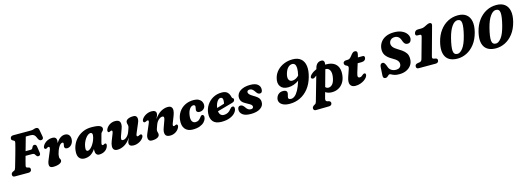

<svg xmlns="http://www.w3.org/2000/svg" viewBox="7 -1910 9134 3344"><g transform="rotate(-15 4574.0 -238.0)"><path d="M153.5 -651.5Q153.5 -673 167.2 -686.5Q181 -700 207.5 -700H524.5Q557 -700 579.5 -709.2Q602 -718.5 624.5 -718.5Q666 -718.5 673.5 -671L696 -545Q700 -521.5 690.8 -508Q681.5 -494.5 663 -492Q622.5 -485.5 600 -542.5L591.5 -562.5Q580.5 -590 559.5 -606Q538.5 -622 502.5 -622H413.5Q400.5 -576 382 -510Q363.5 -444 344.5 -376.5H433.5Q449.5 -376.5 460 -383.8Q470.5 -391 480 -416Q493.5 -443.5 517.5 -443.5Q536 -443.5 545.8 -432.8Q555.5 -422 558 -404L576 -286Q580 -259.5 568.2 -246.8Q556.5 -234 537.5 -234Q522.5 -234 513 -242.5Q503.5 -251 496.5 -264Q486 -286 472.5 -292Q459 -298 432 -298H323Q309.5 -249.5 298.8 -209.5Q288 -169.5 282.5 -146Q276.5 -121 278.5 -109.5Q280.5 -98 303 -92.5L322.5 -88Q338.5 -84.5 345.2 -74Q352 -63.5 352 -49Q352 -27.5 337.8 -13.8Q323.5 0 296 0H52.5Q25.5 0 16.2 -11.8Q7 -23.5 7 -42Q7 -59 17 -71.2Q27 -83.5 44 -91L60.5 -98Q72.5 -102.5 79.5 -113.2Q86.5 -124 93 -146Q105.5 -189 122 -245.8Q138.5 -302.5 155 -361.2Q171.5 -420 185.2 -471Q199 -522 206.5 -554.5Q212 -578.5 210 -589Q208 -599.5 196.5 -605L181 -613Q168 -619.5 160.5 -628Q153 -636.5 153.5 -651.5Z M696 -324Q685 -324.5 675 -334.8Q665 -345 672 -366.5Q681.5 -395.5 707.2 -421.8Q733 -448 770.5 -464.5Q808 -481 854 -481Q889 -481 907.8 -463.5Q926.5 -446 926.5 -417Q926.5 -406.5 924.5 -394.5Q922.5 -382.5 919.5 -369Q953 -421.5 993.2 -450Q1033.5 -478.5 1077.5 -478.5Q1122.5 -478.5 1148 -450.8Q1173.5 -423 1173.5 -375Q1173.5 -335 1157 -304Q1140.5 -273 1114.8 -255.5Q1089 -238 1061.5 -238Q1032.5 -238 1021.5 -252Q1010.5 -266 1010.5 -278Q1010.5 -291 1015 -304.2Q1019.5 -317.5 1019.5 -333Q1019.5 -354 1002 -354Q975.5 -354 949.2 -322.2Q923 -290.5 902.5 -233.5Q889 -197 884.5 -173Q880 -149 880 -127Q880 -106 889.8 -92Q899.5 -78 899.5 -63Q899.5 -29.5 855.2 -8.8Q811 12 739.5 12Q681 12 673.2 -28Q665.5 -68 694 -132L753.5 -275.5Q782.5 -345 747 -345Q735.5 -345 724 -336Q718 -331 710.5 -327.2Q703 -323.5 696 -324Z M1659 -181Q1645 -130.5 1672 -130.5Q1681 -130.5 1687 -133.8Q1693 -137 1701.5 -142Q1716 -151 1727.5 -144Q1736 -139.5 1737.8 -125.8Q1739.5 -112 1731 -88Q1714 -42.5 1671 -15Q1628 12.5 1568.5 12.5Q1539 12.5 1520.8 -9.2Q1502.5 -31 1502.5 -70Q1502.5 -88.5 1504 -105Q1464 -45 1415.5 -16.2Q1367 12.5 1304 12.5Q1244.5 12.5 1211.2 -29.5Q1178 -71.5 1187.5 -160Q1193.5 -219.5 1221.5 -276.8Q1249.5 -334 1297.2 -380.5Q1345 -427 1410.5 -454.8Q1476 -482.5 1557 -482.5Q1667.5 -482.5 1709 -461.8Q1750.5 -441 1746.5 -404.5Q1744 -384.5 1734.2 -373.8Q1724.5 -363 1713.8 -353Q1703 -343 1698.5 -326ZM1364.5 -174Q1358.5 -134 1368 -118Q1377.5 -102 1393.5 -102Q1415 -102 1440 -123Q1465 -144 1488.2 -178.5Q1511.5 -213 1528.2 -255Q1545 -297 1549.5 -339.5Q1552 -363 1542.8 -376.2Q1533.5 -389.5 1517.5 -389.5Q1493 -389.5 1468.2 -371Q1443.5 -352.5 1421.8 -321.2Q1400 -290 1384.8 -251.8Q1369.5 -213.5 1364.5 -174Z M2368 -136Q2379 -129 2379.2 -112.5Q2379.5 -96 2367 -77Q2340 -36 2291.5 -11.2Q2243 13.5 2192.5 13.5Q2110.5 13.5 2110.5 -47Q2110.5 -65.5 2120.5 -88.2Q2130.5 -111 2143 -138.5Q2084.5 -54.5 2022.2 -20.5Q1960 13.5 1901 13.5Q1854.5 13.5 1835 -9.8Q1815.5 -33 1818 -73Q1820.5 -113 1840.5 -163L1886.5 -279.5Q1908.5 -336 1880.5 -336Q1868.5 -336 1852 -326.5Q1833.5 -315 1820.5 -325.5Q1811.5 -333 1811.2 -348.5Q1811 -364 1822.5 -385.5Q1845 -427.5 1888.2 -453.5Q1931.5 -479.5 1985 -479.5Q2055 -479.5 2071 -435.5Q2087 -391.5 2062 -323.5L2016 -196Q2004 -162 2007.2 -143.2Q2010.5 -124.5 2035.5 -124.5Q2069 -124.5 2104.5 -157Q2140 -189.5 2160 -247.5Q2173.5 -285.5 2179.8 -304.2Q2186 -323 2186 -336.5Q2186 -352.5 2180.5 -368.5Q2175 -384.5 2175 -404Q2175 -438.5 2212.2 -459Q2249.5 -479.5 2314.5 -479.5Q2363 -479.5 2376 -439.8Q2389 -400 2361 -338.5L2297 -188Q2280 -150 2281.8 -135.8Q2283.5 -121.5 2299.5 -121.5Q2306 -121.5 2313.2 -124.5Q2320.5 -127.5 2330.5 -133Q2354 -145.5 2368 -136Z M2465.5 -329.5Q2455 -337 2454.5 -353.5Q2454 -370 2467 -389Q2494 -430 2542.5 -454.8Q2591 -479.5 2641 -479.5Q2723 -479.5 2723 -419Q2723 -400.5 2713.2 -377.5Q2703.5 -354.5 2690.5 -327Q2749 -411 2811.2 -445.2Q2873.5 -479.5 2933 -479.5Q2979.5 -479.5 2999 -456.2Q3018.5 -433 3015.8 -393Q3013 -353 2993 -303L2947.5 -186.5Q2925 -130 2953.5 -130Q2965 -130 2981.5 -139.5Q3000.5 -151 3013.5 -140Q3022.5 -133 3022.8 -117.2Q3023 -101.5 3011.5 -80Q2989 -38.5 2945.8 -12.5Q2902.5 13.5 2849 13.5Q2779 13.5 2763 -30.5Q2747 -74.5 2771.5 -142.5L2817.5 -270Q2830 -304 2826.8 -322.8Q2823.5 -341.5 2798 -341.5Q2765 -341.5 2729.2 -309Q2693.5 -276.5 2674 -218.5Q2660 -180 2653.8 -161.5Q2647.5 -143 2647.5 -129Q2647.5 -113.5 2653 -97.5Q2658.5 -81.5 2658.5 -62Q2658.5 -27.5 2621.5 -7Q2584.5 13.5 2519.5 13.5Q2470.5 13.5 2457.8 -26.2Q2445 -66 2473 -127.5L2537 -278Q2554 -316 2552.2 -330.2Q2550.5 -344.5 2534.5 -344.5Q2527.5 -344.5 2520.5 -341.5Q2513.5 -338.5 2503.5 -332.5Q2480 -320.5 2465.5 -329.5Z M3370.5 -392.5Q3335.5 -392.5 3305.2 -352Q3275 -311.5 3264.5 -239Q3254.5 -166 3276 -132.5Q3297.5 -99 3336 -99Q3369.5 -99 3392.8 -114.2Q3416 -129.5 3433.5 -155Q3444 -167.5 3453.2 -178.2Q3462.5 -189 3477.5 -189Q3493 -189 3502.8 -172.8Q3512.5 -156.5 3505 -127Q3497 -90.5 3467.2 -58.5Q3437.5 -26.5 3385.2 -6.5Q3333 13.5 3257 13.5Q3164.5 13.5 3117.5 -45.2Q3070.5 -104 3083.5 -210.5Q3092.5 -285.5 3132.8 -346.5Q3173 -407.5 3241.2 -443.5Q3309.5 -479.5 3401 -479.5Q3454.5 -479.5 3489.2 -460.8Q3524 -442 3540.5 -412.5Q3557 -383 3556 -351.5Q3554.5 -305.5 3523 -279.2Q3491.5 -253 3449 -253Q3423.5 -253 3408.5 -265.8Q3393.5 -278.5 3394 -298.5Q3394.5 -312.5 3399.2 -329.2Q3404 -346 3404 -363.5Q3404.5 -376.5 3395.2 -384.5Q3386 -392.5 3370.5 -392.5Z M4058 -157.5Q4058 -116.5 4024.8 -77Q3991.5 -37.5 3928.8 -12Q3866 13.5 3777 13.5Q3670.5 13.5 3625 -41Q3579.5 -95.5 3586 -182.5Q3591.5 -265 3634 -332.2Q3676.5 -399.5 3746.8 -439.5Q3817 -479.5 3906 -479.5Q3974 -479.5 4007 -447.5Q4040 -415.5 4051 -363.5Q4053.5 -354 4057.2 -346Q4061 -338 4066 -336Q4074 -333.5 4079.2 -327Q4084.5 -320.5 4084.5 -309Q4084.5 -292.5 4073.5 -278.5Q4062.5 -264.5 4033.5 -257Q3999 -247.5 3951 -234Q3903 -220.5 3852.8 -206.2Q3802.5 -192 3761 -180.5Q3766 -136.5 3788.8 -114.5Q3811.5 -92.5 3848 -92.5Q3887.5 -92.5 3920.8 -110.8Q3954 -129 3976 -161Q3991.5 -179.5 4002.5 -186.8Q4013.5 -194 4029 -194Q4044 -194 4051 -182.8Q4058 -171.5 4058 -157.5ZM3861 -394.5Q3840 -394.5 3819 -374.2Q3798 -354 3782.5 -319Q3767 -284 3762 -239.5Q3795.5 -249.5 3832 -260.8Q3868.5 -272 3896.5 -281Q3904 -306.5 3904 -344Q3904 -367.5 3893 -381Q3882 -394.5 3861 -394.5Z M4327.5 -66Q4348 -66 4359.2 -76.5Q4370.5 -87 4370.5 -102.5Q4369.5 -121 4354.2 -136.5Q4339 -152 4288.5 -177.5Q4228 -208 4201.8 -237.5Q4175.5 -267 4174 -313.5Q4172.5 -359.5 4200.8 -397Q4229 -434.5 4284.8 -457Q4340.5 -479.5 4422 -479.5Q4508 -479.5 4551.5 -445.8Q4595 -412 4595 -357.5Q4595 -290 4546.5 -290Q4528 -290 4512.8 -300.8Q4497.5 -311.5 4479.5 -339.5Q4460.5 -369.5 4439.5 -386.5Q4418.5 -403.5 4391 -403.5Q4343 -403.5 4343 -363.5Q4344 -347 4360.2 -328.2Q4376.5 -309.5 4422.5 -282Q4467.5 -256.5 4492.2 -235.2Q4517 -214 4527.2 -191.8Q4537.5 -169.5 4538 -141Q4540.5 -72.5 4478 -29.5Q4415.5 13.5 4304 13.5Q4203.5 13.5 4157 -23.2Q4110.5 -60 4111.5 -111.5Q4112 -142.5 4125.5 -159.2Q4139 -176 4161 -176Q4185 -176 4202.5 -162Q4220 -148 4237 -123.5Q4258 -90 4280 -78Q4302 -66 4327.5 -66Z M5006.5 18Q4934.5 18 4889.2 -3.2Q4844 -24.5 4826.8 -59Q4809.5 -93.5 4820.5 -133.5Q4833.5 -178.5 4866 -203.2Q4898.5 -228 4942.5 -228Q5035 -228 5011.5 -146.5L5003 -115.5Q4987 -59.5 5050 -59.5Q5082 -59.5 5115.5 -85.5Q5149 -111.5 5182.2 -171.5Q5215.5 -231.5 5247 -333.5Q5206.5 -303.5 5155.5 -285Q5104.5 -266.5 5052 -266.5Q4955.5 -266.5 4914 -326.2Q4872.5 -386 4900 -482Q4919.5 -552 4969.2 -605Q5019 -658 5090.8 -688Q5162.5 -718 5248 -718Q5340.5 -718 5395 -672.5Q5449.5 -627 5462 -542.8Q5474.5 -458.5 5441 -342Q5408 -225.5 5343.5 -145.2Q5279 -65 5192.8 -23.5Q5106.5 18 5006.5 18ZM5090 -502Q5070.5 -432 5089.5 -396Q5108.5 -360 5149.5 -360Q5181.5 -360 5214 -376.5Q5246.5 -393 5270.5 -420.5Q5289.5 -503 5287.5 -551.2Q5285.5 -599.5 5267.5 -620.2Q5249.5 -641 5221.5 -641Q5180 -641 5145 -606.5Q5110 -572 5090 -502Z M5543 -314.5Q5526.5 -301.5 5509 -301.8Q5491.5 -302 5481.5 -313Q5470.5 -324.5 5478.2 -344.2Q5486 -364 5507 -383Q5547.5 -420.5 5606 -445L5613 -470.5Q5625.5 -516 5654 -541.2Q5682.5 -566.5 5725 -566.5Q5789.5 -566.5 5775.5 -481Q5788.5 -481.5 5802 -481.5Q5875.5 -481 5927.5 -451.5Q5979.5 -422 6003 -363.8Q6026.5 -305.5 6015 -218.5Q6005 -145 5970 -92.8Q5935 -40.5 5881.8 -13.2Q5828.5 14 5764.5 13Q5728.5 13 5699.8 4Q5671 -5 5650 -20.5L5620 89Q5615.5 106 5619.2 122Q5623 138 5643 143L5670.5 150Q5690.5 155 5697.8 166.2Q5705 177.5 5705 189.5Q5705.5 211 5690.2 224.2Q5675 237.5 5651.5 237.5L5413 241Q5397 241.5 5384 231.2Q5371 221 5371 199Q5371 186.5 5380.5 172.2Q5390 158 5416.5 144Q5432 137.5 5439 126.5Q5446 115.5 5450.5 100L5575.5 -338.5Q5559.5 -327.5 5543 -314.5ZM5723.5 -79.5Q5766.5 -77.5 5800.2 -115.2Q5834 -153 5847.5 -241.5Q5858.5 -314 5837.8 -356Q5817 -398 5776.5 -403.5Q5766.5 -405 5756.5 -405L5673.5 -105Q5693 -81 5723.5 -79.5Z M6140.5 -364 6118.5 -374Q6091.5 -391 6091.5 -417Q6091.5 -437 6106.5 -449Q6121.5 -461 6147 -461H6164Q6186.5 -461 6202.2 -467.8Q6218 -474.5 6236 -495L6277 -545Q6286 -555.5 6299 -564.2Q6312 -573 6332 -573Q6352 -573 6362.5 -562.5Q6373 -552 6373 -536Q6373 -508 6359 -462L6357 -456H6445.5Q6476 -456 6476 -424.5Q6476 -394.5 6454.2 -376.8Q6432.5 -359 6396 -359H6327.5L6278 -199.5Q6262 -147.5 6269 -129.8Q6276 -112 6299 -112Q6316.5 -112 6329.5 -118.8Q6342.5 -125.5 6359 -141Q6371 -151 6377.5 -154.2Q6384 -157.5 6392.5 -157.5Q6417 -157.5 6417 -129Q6417 -108.5 6399.5 -84Q6382 -59.5 6350.8 -37.8Q6319.5 -16 6278.2 -2Q6237 12 6190 12Q6123.5 12 6099 -35.5Q6074.5 -83 6111 -183.5L6146 -286Q6158.5 -320 6158 -336.8Q6157.5 -353.5 6140.5 -364Z M6981.5 14Q6927.5 14 6895.2 3.2Q6863 -7.5 6844.5 -18.5Q6826 -29.5 6814 -29.5Q6802 -29.5 6790.5 -18.2Q6779 -7 6765 4Q6751 15 6732 15Q6709.5 15 6698.2 1.8Q6687 -11.5 6688.5 -42L6697.5 -189Q6699 -220.5 6712 -237Q6725 -253.5 6745.5 -253.5Q6765 -253.5 6777.2 -238.8Q6789.5 -224 6801.5 -195.5L6813 -164.5Q6826.5 -121 6862.8 -98.2Q6899 -75.5 6945.5 -75.5Q6985.5 -75.5 7009.5 -94.2Q7033.5 -113 7038 -144.5Q7043.5 -181 7019.8 -213.5Q6996 -246 6928.5 -283Q6850.5 -326 6816.5 -378.5Q6782.5 -431 6791.5 -504.5Q6798.5 -562 6832 -610Q6865.5 -658 6926.8 -687Q6988 -716 7078 -716Q7158 -716 7214.5 -690.2Q7271 -664.5 7300.2 -624Q7329.5 -583.5 7328 -540Q7327 -508.5 7309.2 -485.2Q7291.5 -462 7258 -462Q7231 -462 7213.2 -475.5Q7195.5 -489 7181.5 -524.5L7170 -556Q7157.5 -591.5 7130.8 -611.8Q7104 -632 7068.5 -632Q7023.5 -632 6997.2 -609.5Q6971 -587 6965 -551.5Q6959.5 -515.5 6983.2 -481.5Q7007 -447.5 7071 -410Q7138 -372 7173.8 -336.5Q7209.5 -301 7221.8 -262.8Q7234 -224.5 7229.5 -177Q7225 -122 7193 -78.8Q7161 -35.5 7106.8 -10.8Q7052.5 14 6981.5 14Z M7462.5 -557Q7438 -557 7429.5 -570.8Q7421 -584.5 7427 -606.5Q7433 -628 7449.2 -642.2Q7465.5 -656.5 7494.5 -656.5H7546Q7583 -656.5 7607.2 -667.2Q7631.5 -678 7659.5 -692.5Q7676.5 -701 7689 -705.5Q7701.5 -710 7713 -710Q7736 -710 7746.2 -697.5Q7756.5 -685 7749.5 -660L7607.5 -142.5Q7601.5 -121 7604.8 -109.5Q7608 -98 7624.5 -94L7666 -85Q7693 -78 7692.5 -48.5Q7692 -25 7677.2 -12.5Q7662.5 0 7639 0H7333.5Q7309.5 0 7299 -11Q7288.5 -22 7289 -41.5Q7289.5 -79 7330 -88.5L7378.5 -97Q7408.5 -103 7419.5 -142.5L7520.5 -505Q7529.5 -536 7524 -546.5Q7518.5 -557 7498.5 -557Z M8227.5 -714Q8319.5 -714 8376 -671.2Q8432.5 -628.5 8449 -548Q8465.5 -467.5 8437 -353.5Q8404.5 -228 8340.8 -146.5Q8277 -65 8196.5 -25.5Q8116 14 8033.5 14Q7881.5 14 7824.2 -80.8Q7767 -175.5 7811.5 -350Q7839.5 -461.5 7899.8 -543.2Q7960 -625 8044 -669.5Q8128 -714 8227.5 -714ZM8236.5 -343Q8274.5 -494 8268.2 -563.5Q8262 -633 8198.5 -633Q8144.5 -633 8095 -563Q8045.5 -493 8012.5 -365Q7972 -205 7979.5 -135.8Q7987 -66.5 8052 -66.5Q8098.5 -66.5 8149 -131.2Q8199.5 -196 8236.5 -343Z M8920.5 -714Q9012.5 -714 9069 -671.2Q9125.5 -628.5 9142 -548Q9158.5 -467.5 9130 -353.5Q9097.5 -228 9033.8 -146.5Q8970 -65 8889.5 -25.5Q8809 14 8726.5 14Q8574.5 14 8517.2 -80.8Q8460 -175.5 8504.5 -350Q8532.5 -461.5 8592.8 -543.2Q8653 -625 8737 -669.5Q8821 -714 8920.5 -714ZM8929.5 -343Q8967.5 -494 8961.2 -563.5Q8955 -633 8891.5 -633Q8837.5 -633 8788 -563Q8738.5 -493 8705.5 -365Q8665 -205 8672.5 -135.8Q8680 -66.5 8745 -66.5Q8791.5 -66.5 8842 -131.2Q8892.5 -196 8929.5 -343Z"/></g></svg>

Font: Fraunces 9pt S100
Style: Bold Italic
Weight: 700
Italic angle: -16°
Version: Version 1.000; ttfautohint (v1.8.3)